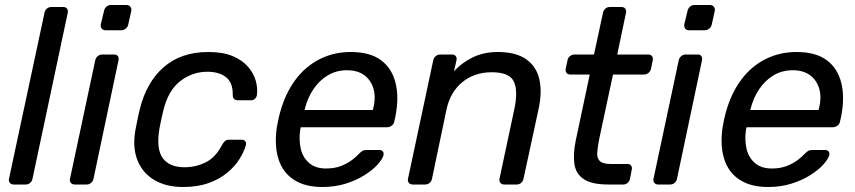

<svg xmlns="http://www.w3.org/2000/svg" viewBox="-20 -738 3419 768"><path d="M35 0Q25 0 19.5 -6.5Q14 -13 16 -23L158 -687Q160 -697 167.5 -703.5Q175 -710 185 -710H233Q243 -710 248 -703.5Q253 -697 251 -687L110 -23Q108 -13 100.5 -6.5Q93 0 83 0Z M279 0Q269 0 263.5 -6.5Q258 -13 260 -23L361 -497Q363 -507 371 -513.5Q379 -520 389 -520H437Q447 -520 451.5 -513.5Q456 -507 454 -497L354 -23Q352 -13 344.5 -6.5Q337 0 327 0ZM402 -617Q392 -617 387 -623.5Q382 -630 383 -640L396 -694Q398 -704 405.5 -711Q413 -718 423 -718H485Q496 -718 501.5 -711Q507 -704 505 -694L493 -640Q491 -630 483 -623.5Q475 -617 465 -617Z M712 10Q645 10 598 -17.5Q551 -45 530 -96.5Q509 -148 522 -220Q525 -235 530 -260Q535 -285 539 -300Q565 -408 634.5 -469Q704 -530 813 -530Q872 -530 911 -513.5Q950 -497 972.5 -470.5Q995 -444 1003 -415Q1011 -386 1008 -360Q1007 -350 1000.5 -343.5Q994 -337 984 -337H932Q922 -337 916.5 -342Q911 -347 911 -358Q912 -407 884.5 -429Q857 -451 809 -451Q750 -451 701.5 -414Q653 -377 633 -295Q629 -279 625 -259.5Q621 -240 618 -225Q604 -142 631 -105.5Q658 -69 718 -69Q764 -69 803.5 -89Q843 -109 868 -158Q875 -170 880.5 -174.5Q886 -179 896 -179H947Q957 -179 961.5 -172.5Q966 -166 963 -156Q956 -131 938 -102Q920 -73 889.5 -47.5Q859 -22 815 -6Q771 10 712 10Z M1269 10Q1200 10 1155.5 -19Q1111 -48 1094 -101.5Q1077 -155 1087 -227Q1089 -240 1093.5 -260.5Q1098 -281 1102 -294Q1122 -365 1161.5 -418.5Q1201 -472 1258 -501Q1315 -530 1383 -530Q1459 -530 1503 -498Q1547 -466 1562 -407Q1577 -348 1561 -269L1557 -252Q1555 -241 1546.5 -235Q1538 -229 1528 -229H1183Q1183 -228 1182.5 -225Q1182 -222 1181 -220Q1175 -179 1183 -143.5Q1191 -108 1216.5 -86Q1242 -64 1284 -64Q1320 -64 1346.5 -75Q1373 -86 1390 -99.5Q1407 -113 1414 -121Q1426 -133 1431.5 -135.5Q1437 -138 1449 -138H1497Q1506 -138 1511 -132.5Q1516 -127 1514 -117Q1510 -102 1491 -80.5Q1472 -59 1439 -38Q1406 -17 1363 -3.5Q1320 10 1269 10ZM1198 -298H1471L1472 -301Q1484 -346 1474.5 -381Q1465 -416 1438 -436.5Q1411 -457 1368 -457Q1325 -457 1291 -436.5Q1257 -416 1233.5 -381Q1210 -346 1199 -301Z M1631 0Q1621 0 1615.5 -6.5Q1610 -13 1612 -23L1713 -497Q1715 -507 1723 -513.5Q1731 -520 1741 -520H1788Q1798 -520 1803 -513.5Q1808 -507 1806 -497L1796 -453Q1827 -487 1871 -508.5Q1915 -530 1971 -530Q2043 -530 2084 -501.5Q2125 -473 2137 -422.5Q2149 -372 2135 -305L2074 -23Q2072 -13 2064.5 -6.5Q2057 0 2047 0H1997Q1987 0 1981.5 -6.5Q1976 -13 1978 -23L2037 -300Q2053 -374 2035.5 -411.5Q2018 -449 1947 -449Q1878 -449 1829.5 -409.5Q1781 -370 1766 -300L1708 -23Q1706 -13 1698.5 -6.5Q1691 0 1681 0Z M2413 0Q2347 0 2315 -21.5Q2283 -43 2277.5 -82.5Q2272 -122 2283 -176L2339 -440H2261Q2251 -440 2246 -446.5Q2241 -453 2243 -463L2250 -497Q2252 -507 2260 -513.5Q2268 -520 2278 -520H2356L2392 -687Q2394 -697 2401.5 -703.5Q2409 -710 2419 -710H2466Q2476 -710 2481 -703.5Q2486 -697 2484 -687L2449 -520H2573Q2583 -520 2588 -513.5Q2593 -507 2591 -497L2584 -463Q2582 -453 2574 -446.5Q2566 -440 2556 -440H2432L2377 -183Q2371 -152 2369 -129Q2367 -106 2379 -94Q2391 -82 2424 -82H2490Q2500 -82 2504.5 -75.5Q2509 -69 2507 -59L2500 -23Q2498 -13 2490.5 -6.5Q2483 0 2473 0Z M2613 0Q2603 0 2597.5 -6.5Q2592 -13 2594 -23L2695 -497Q2697 -507 2705 -513.5Q2713 -520 2723 -520H2771Q2781 -520 2785.5 -513.5Q2790 -507 2788 -497L2688 -23Q2686 -13 2678.5 -6.5Q2671 0 2661 0ZM2736 -617Q2726 -617 2721 -623.5Q2716 -630 2717 -640L2730 -694Q2732 -704 2739.5 -711Q2747 -718 2757 -718H2819Q2830 -718 2835.5 -711Q2841 -704 2839 -694L2827 -640Q2825 -630 2817 -623.5Q2809 -617 2799 -617Z M3052 10Q2983 10 2938.5 -19Q2894 -48 2877 -101.5Q2860 -155 2870 -227Q2872 -240 2876.5 -260.5Q2881 -281 2885 -294Q2905 -365 2944.5 -418.5Q2984 -472 3041 -501Q3098 -530 3166 -530Q3242 -530 3286 -498Q3330 -466 3345 -407Q3360 -348 3344 -269L3340 -252Q3338 -241 3329.5 -235Q3321 -229 3311 -229H2966Q2966 -228 2965.5 -225Q2965 -222 2964 -220Q2958 -179 2966 -143.5Q2974 -108 2999.5 -86Q3025 -64 3067 -64Q3103 -64 3129.5 -75Q3156 -86 3173 -99.5Q3190 -113 3197 -121Q3209 -133 3214.5 -135.5Q3220 -138 3232 -138H3280Q3289 -138 3294 -132.5Q3299 -127 3297 -117Q3293 -102 3274 -80.5Q3255 -59 3222 -38Q3189 -17 3146 -3.5Q3103 10 3052 10ZM2981 -298H3254L3255 -301Q3267 -346 3257.5 -381Q3248 -416 3221 -436.5Q3194 -457 3151 -457Q3108 -457 3074 -436.5Q3040 -416 3016.5 -381Q2993 -346 2982 -301Z"/></svg>

Font: Rubik
Style: Italic
Weight: 400
Italic angle: -12°
Designer: Hubert and Fischer
Foundry: Hubert and Fischer
Version: Version 2.300;gftools[0.9.30]